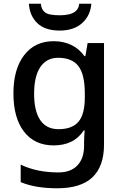

<svg xmlns="http://www.w3.org/2000/svg" viewBox="-20 -770 661 1030"><path d="M268 -549Q320 -549 362 -529Q404 -509 433 -469H438L450 -539H538V6Q538 122 476 181Q414 240 287 240Q229 240 180.5 232Q132 224 91 207V113Q177 155 294 155Q359 155 395 117.5Q431 80 431 13V-5Q431 -18 432 -39Q433 -60 434 -71H430Q402 -29 361.5 -9.5Q321 10 268 10Q166 10 109 -63.5Q52 -137 52 -269Q52 -399 109.5 -474Q167 -549 268 -549ZM292 -460Q230 -460 196.5 -410.5Q163 -361 163 -267Q163 -174 196 -125.5Q229 -77 294 -77Q367 -77 401 -117Q435 -157 435 -248V-268Q435 -371 400.5 -415.5Q366 -460 292 -460ZM470 -750Q465 -686 420.5 -646Q376 -606 300 -606Q222 -606 180.5 -645.5Q139 -685 135 -750H199Q202 -723 215 -709.5Q228 -696 250.5 -692Q273 -688 302 -688Q327 -688 349.5 -693Q372 -698 387 -711Q402 -724 405 -750Z"/></svg>

Font: Noto Sans Kawi Medium
Style: Regular
Weight: 500
Designer: Fadhl Haqq
Version: Version 1.000